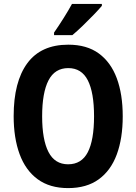

<svg xmlns="http://www.w3.org/2000/svg" viewBox="-20 -954 698 984"><path d="M609 -358Q609 -245 578.5 -162.5Q548 -80 486 -35Q424 10 329 10Q235 10 173 -35.5Q111 -81 80.5 -164Q50 -247 50 -359Q50 -535 120 -630Q190 -725 330 -725Q425 -725 486.5 -680Q548 -635 578.5 -553Q609 -471 609 -358ZM196 -358Q196 -238 228.5 -175Q261 -112 329 -112Q398 -112 430 -174Q462 -236 462 -358Q462 -480 430 -542.5Q398 -605 330 -605Q261 -605 228.5 -542Q196 -479 196 -358ZM502 -924Q487 -906 460.5 -878.5Q434 -851 404.5 -822.5Q375 -794 351 -774H257V-787Q282 -823 306.5 -862Q331 -901 349 -934H502Z"/></svg>

Font: Noto Sans Sinhala UI Condensed
Style: Bold
Weight: 700
Width: 3
Designer: Jelle Bosma - Monotype Design Team
Foundry: Monotype Imaging Inc.
Version: Version 2.006; ttfautohint (v1.8.4.7-5d5b)